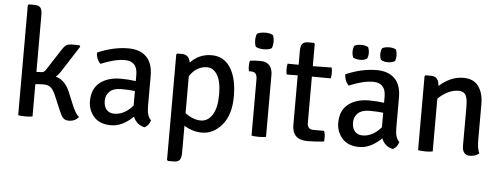

<svg xmlns="http://www.w3.org/2000/svg" viewBox="-57 -894 3311 1268"><g transform="rotate(5 1598.5 -260.0)"><path d="M398 -185 433 -101Q457 -41 481 -23Q457 7 416 7Q391 7 378.5 -6Q366 -19 353 -50L311 -149Q294 -189 276.5 -203Q259 -217 229.5 -217Q200 -217 175 -214V0Q158 4 128.5 4Q99 4 80 0V-729L87 -735H123Q153 -735 164 -720.5Q175 -706 175 -673V-295L211 -297Q224 -297 235 -312L327 -454Q340 -476 354 -486Q368 -496 396.5 -496Q425 -496 443 -495L449 -487L336 -311Q323 -290 305 -275Q366 -259 398 -185Z M957 -43Q947 -8 919 7Q864 -4 843 -57Q771 13 696 13Q621 13 582.5 -31Q544 -75 544 -134Q544 -216 596.5 -257.5Q649 -299 735 -299Q786 -299 834 -292V-333Q834 -424 750 -424Q685 -424 591 -385Q564 -412 562 -457Q667 -503 767 -503Q844 -503 886.5 -461Q929 -419 929 -336V-131Q929 -67 957 -43ZM711 -65Q778 -65 834 -130V-226Q795 -231 744 -231Q693 -231 667 -207Q641 -183 641 -145Q641 -107 659.5 -86Q678 -65 711 -65Z M1298 9Q1238 9 1180 -26V153Q1180 186 1169 200.5Q1158 215 1128 215H1092L1085 209V-491L1092 -497H1122Q1170 -497 1178 -445Q1237 -506 1318.5 -506Q1400 -506 1444 -437Q1488 -368 1488 -247Q1488 -126 1431.5 -58.5Q1375 9 1298 9ZM1296 -424Q1226 -424 1180 -355V-109Q1235 -70 1283 -70Q1331 -70 1360.5 -116.5Q1390 -163 1390 -251Q1390 -339 1363.5 -381.5Q1337 -424 1296 -424Z M1723 -411V0Q1706 4 1675 4Q1644 4 1627 0V-371Q1627 -398 1617.5 -410Q1608 -422 1584 -422H1573Q1569 -437 1569 -456Q1569 -475 1573 -492Q1605 -496 1633 -496H1646Q1682 -496 1702.5 -473.5Q1723 -451 1723 -411ZM1604 -673Q1625 -685 1659 -685Q1693 -685 1710 -673Q1718 -655 1718 -630Q1718 -605 1710 -587Q1693 -575 1658 -575Q1623 -575 1604 -587Q1596 -605 1596 -630Q1596 -655 1604 -673Z M2115 -494Q2119 -477 2119 -457.5Q2119 -438 2115 -422L1990 -423V-116Q1990 -73 2031 -73H2101Q2109 -54 2109 -31.5Q2109 -9 2108 -3Q2050 4 1998 4Q1896 4 1896 -94V-423L1823 -422Q1819 -438 1819 -457.5Q1819 -477 1823 -494L1896 -493V-584Q1896 -618 1907 -632Q1918 -646 1948 -646H1984L1990 -640V-492Z M2603 -43Q2593 -8 2565 7Q2510 -4 2489 -57Q2417 13 2342 13Q2267 13 2228.5 -31Q2190 -75 2190 -134Q2190 -216 2242.5 -257.5Q2295 -299 2381 -299Q2432 -299 2480 -292V-333Q2480 -424 2396 -424Q2331 -424 2237 -385Q2210 -412 2208 -457Q2313 -503 2413 -503Q2490 -503 2532.5 -461Q2575 -419 2575 -336V-131Q2575 -67 2603 -43ZM2357 -65Q2424 -65 2480 -130V-226Q2441 -231 2390 -231Q2339 -231 2313 -207Q2287 -183 2287 -145Q2287 -107 2305.5 -86Q2324 -65 2357 -65ZM2435 -649Q2452 -660 2481.5 -660Q2511 -660 2528 -649Q2535 -630 2535 -610Q2535 -590 2528 -573Q2509 -561 2480.5 -561Q2452 -561 2435 -573Q2427 -591 2427 -611Q2427 -631 2435 -649ZM2250 -649Q2267 -660 2296.5 -660Q2326 -660 2343 -649Q2351 -631 2351 -610Q2351 -589 2343 -573Q2326 -561 2297.5 -561Q2269 -561 2250 -573Q2243 -592 2243 -611Q2243 -630 2250 -649Z M3121 -340V-103Q3121 -43 3136 -14Q3111 7 3076 7Q3024 7 3024 -55V-315Q3024 -369 3010.5 -391.5Q2997 -414 2962.5 -414Q2928 -414 2891.5 -396Q2855 -378 2828 -349V0Q2811 4 2780.5 4Q2750 4 2731 0V-491L2738 -497H2774Q2825 -497 2828 -434Q2903 -502 2989 -502Q3056 -502 3088.5 -457Q3121 -412 3121 -340Z"/></g></svg>

Font: Signika Negative
Style: Regular
Weight: 400
Designer: Anna Giedrys
Foundry: Anna Giedrys
Version: Version 1.001